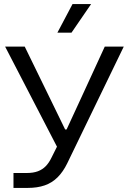

<svg xmlns="http://www.w3.org/2000/svg" viewBox="-20 -753 631 940"><path d="M46 167V94H110Q143 94 165.5 85.5Q188 77 204 60.5Q220 44 232 19L263 -43V-27L5 -525H101L223 -275L299 -119H306L378 -275L493 -525H586L309 47Q289 88 262 115Q235 142 199 154.5Q163 167 116 167ZM261 -593 335 -733H426L330 -593Z"/></svg>

Font: Mona Sans Expanded
Style: Regular
Weight: 400
Width: 7
Designer: Deni Anggara
Foundry: GitHub
Version: Version 2.000